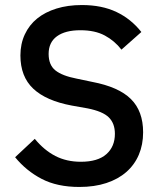

<svg xmlns="http://www.w3.org/2000/svg" viewBox="-20 -730 638 762"><path d="M295 12Q207 12 145.5 -20Q84 -52 40 -106L118 -179Q155 -134 199.5 -111Q244 -88 301 -88Q368 -88 402 -118Q436 -148 436 -199Q436 -240 412 -264Q388 -288 327 -300L265 -311Q163 -330 112 -378Q61 -426 61 -510Q61 -556 78.5 -593.5Q96 -631 127.5 -656.5Q159 -682 204 -696Q249 -710 305 -710Q384 -710 442 -682.5Q500 -655 541 -603L462 -533Q435 -568 396 -589Q357 -610 299 -610Q239 -610 206 -586Q173 -562 173 -516Q173 -472 200 -450.5Q227 -429 284 -418L346 -405Q451 -385 499.5 -337Q548 -289 548 -205Q548 -156 531 -116Q514 -76 481.5 -47.5Q449 -19 402 -3.5Q355 12 295 12Z"/></svg>

Font: IBM Plex Arabic Medium
Style: Regular
Weight: 500
Designer: Mike Abbink, Paul van der Laan, Pieter van Rosmalen, Wael Morcos, Khajak Apelian
Foundry: Bold Monday
Version: Version 1.0